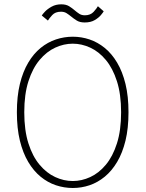

<svg xmlns="http://www.w3.org/2000/svg" viewBox="-20 -880 690 910"><path d="M325 11Q284 11 245 -2Q206 -15 172.5 -42.5Q139 -70 113.8 -112.5Q88.5 -155 74.2 -213.5Q60 -272 60 -348Q60 -423.5 74.2 -482Q88.5 -540.5 113.8 -583Q139 -625.5 172.5 -652.8Q206 -680 245 -693Q284 -706 325 -706Q366 -706 404.5 -693Q443 -680 476.5 -652.8Q510 -625.5 535.2 -583Q560.5 -540.5 574.8 -482Q589 -423.5 589 -348Q589 -272 574.8 -213.5Q560.5 -155 535.2 -112.5Q510 -70 476.5 -42.5Q443 -15 404.5 -2Q366 11 325 11ZM325 -22Q367 -22 407.8 -40.8Q448.5 -59.5 481.5 -99Q514.5 -138.5 534.2 -200.2Q554 -262 554 -348Q554 -433.5 534.2 -495Q514.5 -556.5 481.5 -596Q448.5 -635.5 407.8 -654.2Q367 -673 325 -673Q282.5 -673 241.8 -654.2Q201 -635.5 167.8 -596Q134.5 -556.5 114.8 -495Q95 -433.5 95 -348Q95 -262 114.8 -200.2Q134.5 -138.5 167.8 -99Q201 -59.5 241.8 -40.8Q282.5 -22 325 -22ZM381.5 -773.5Q358.5 -773.5 344 -782.5Q329.5 -791.5 317.5 -801.5Q306.5 -810.5 295.5 -817.5Q284.5 -824.5 269 -824.5Q242 -824.5 227.5 -808.5Q213 -792.5 207 -782.5L178 -806.5Q181 -812 193 -824.8Q205 -837.5 224.8 -848.5Q244.5 -859.5 270.5 -859.5Q293 -859.5 307.5 -850.5Q322 -841.5 333.5 -831.5Q344.5 -822 355.5 -814.8Q366.5 -807.5 382 -807.5Q409 -807.5 424 -824.2Q439 -841 444 -850.5L471.5 -826.5Q469 -821.5 458.5 -808.8Q448 -796 429 -784.8Q410 -773.5 381.5 -773.5Z"/></svg>

Font: Trispace Thin
Style: Regular
Weight: 100
Designer: Tyler Finck
Foundry: Etcetera Type Company
Version: Version 1.210